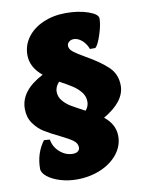

<svg xmlns="http://www.w3.org/2000/svg" viewBox="-85 -719 656 873"><g transform="rotate(-10 243.0 -282.0)"><path d="M369 -160Q418 -121 418 -67Q418 -22 389 15Q360 52 310 73.5Q260 95 198 95Q159 95 123 84Q87 73 64.5 55Q42 37 42 18Q42 -53 82 -107L109 -105Q114 -71 141 -47Q168 -23 201 -23Q216 -23 224.5 -29.5Q233 -36 233 -47Q233 -66 215 -79.5Q197 -93 156 -113Q114 -133 87 -150Q60 -167 40.5 -195Q21 -223 21 -262Q21 -346 128 -401Q75 -444 75 -501Q75 -546 101.5 -582Q128 -618 175 -638.5Q222 -659 280 -659Q338 -659 382.5 -643.5Q427 -628 427 -608Q427 -579 412.5 -534.5Q398 -490 385 -479H360Q351 -504 332.5 -520Q314 -536 295 -536Q282 -536 273 -528.5Q264 -521 264 -510Q264 -495 281 -481.5Q298 -468 335 -447Q397 -412 433 -378Q469 -344 469 -291Q469 -218 369 -160ZM292 -206Q307 -224 307 -245Q307 -270 292 -289Q277 -308 256 -322Q235 -336 196 -357Q177 -336 177 -314Q177 -290 192.5 -271.5Q208 -253 229 -240.5Q250 -228 292 -206Z"/></g></svg>

Font: Alegreya SC Black
Style: Regular
Weight: 900
Designer: Juan Pablo del Peral
Foundry: Huerta Tipografica
Version: Version 2.007; ttfautohint (v1.6)